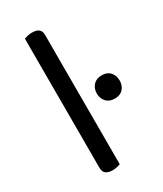

<svg xmlns="http://www.w3.org/2000/svg" viewBox="-170 -722 676 794"><g transform="rotate(-30 168.0 -325.0)"><path d="M83 -264 163 -252V-2Q158 0 148 2.5Q138 5 126 5Q105 5 94 -3.5Q83 -12 83 -31ZM163 -214 83 -225V-648Q88 -650 98.5 -652.5Q109 -655 120 -655Q142 -655 152.5 -646.5Q163 -638 163 -619ZM227 -302Q227 -326 241.5 -342Q256 -358 282 -358Q308 -358 322 -342Q336 -326 336 -302Q336 -279 322 -263Q308 -247 282 -247Q256 -247 241.5 -263Q227 -279 227 -302Z"/></g></svg>

Font: Baloo Paaji 2
Style: Regular
Weight: 400
Designer: Shuchita Grover, Noopur Datye and Ek Type
Foundry: Ek Type
Version: Version 1.700